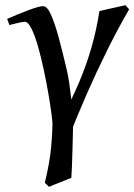

<svg xmlns="http://www.w3.org/2000/svg" viewBox="-20 -481 521 745"><path d="M481 -444.8Q438 -370.6 396.7 -287.6Q355.5 -204.6 318.1 -119.4Q280.8 -34.2 249 45.9Q249 45.9 242.7 33.7Q236.3 21.5 229.2 5.6Q222.2 -10.3 219.2 -21Q258.8 -95.2 287.1 -162.1Q315.4 -229 334.7 -295.9Q354 -362.8 365.7 -438Q377.4 -440.9 397 -445.3Q416.5 -449.7 436 -453.9Q455.6 -458 466.8 -460.9ZM263.7 -7.8Q263.7 2.4 262.9 33Q262.2 63.5 261.2 100.3Q260.3 137.2 259 168Q257.8 198.7 256.8 209Q238.8 216.8 212.4 226.8Q186 236.8 170.4 244.1Q167.5 241.2 163.6 237.3Q159.7 233.4 153.8 228.5Q173.3 148.4 178.5 89.8Q183.6 31.2 183.6 0Q183.6 -10.7 179.2 -43.7Q174.8 -76.7 167 -121.6Q159.2 -166.5 148.9 -214.4Q138.7 -262.2 126.7 -303.5Q114.7 -344.7 101.8 -370.6Q88.9 -396.5 76.2 -396.5Q69.8 -396.5 55.4 -393.3Q41 -390.1 28.8 -387Q16.6 -383.8 16.6 -383.8L7.8 -407.7Q50.8 -426.8 91.3 -441.9Q131.8 -457 147.9 -457Q163.1 -457 177.7 -424.3Q192.4 -391.6 207.8 -335.2Q223.1 -278.8 239.7 -207Q244.1 -189 248.3 -160.9Q252.4 -132.8 255.9 -102.8Q259.3 -72.8 261.5 -47.1Q263.7 -21.5 263.7 -7.8Z"/></svg>

Font: Gentium Book Plus
Style: Italic
Weight: 400
Italic angle: -8°
Designer: Victor Gaultney, Annie Olsen, Iska Routamaa, Becca Hirsbrunner
Foundry: SIL International
Version: Version 6.101